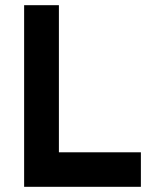

<svg xmlns="http://www.w3.org/2000/svg" viewBox="-20 -720 579 740"><path d="M73 0H523V-133H207V-700H73Z"/></svg>

Font: Unageo
Style: Bold
Weight: 700
Designer: Richard Sepsi
Foundry: Richard Sepsi
Version: Version 2.000